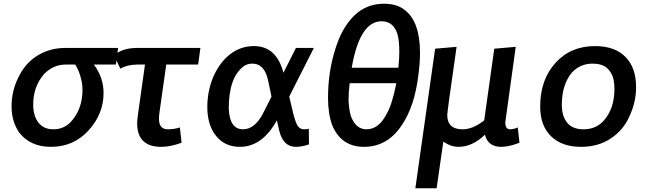

<svg xmlns="http://www.w3.org/2000/svg" viewBox="-20 -777 3460 1029"><path d="M253 10Q375 10 455 -78.5Q535 -167 535 -278Q535 -362 483 -431H601L613 -520H329Q247 -520 180.5 -479Q114 -438 78 -361Q42 -290 42 -206Q42 -125 84 -65Q144 10 253 10ZM266 -84Q214 -84 186 -120Q158 -156 158 -217Q158 -313 216 -380Q266 -431 332 -431H383Q404 -400 415 -352Q422 -327 422 -295Q422 -201 370 -136Q330 -84 266 -84Z M844 10Q894 10 953 -12L944 -94Q914 -84 879 -84Q832 -84 832 -140Q832 -158 835 -177L871 -431H1042L1054 -520H714Q635 -520 591 -480L625 -409Q663 -431 717 -431H757L719 -161Q715 -131 715 -117Q715 10 844 10Z M1566 10Q1597 10 1636 -3L1635 -87Q1625 -84 1610 -84Q1588 -84 1576.5 -101Q1565 -118 1553 -163L1530 -259L1662 -520H1566L1499 -387Q1462 -530 1341 -530Q1270 -530 1213.5 -486.5Q1157 -443 1122 -363Q1091 -285 1091 -204Q1091 -107 1138 -48.5Q1185 10 1266 10Q1385 10 1464 -132L1477 -75Q1498 10 1566 10ZM1283 -84Q1210 -84 1206 -196Q1206 -361 1285 -421Q1305 -436 1332 -436Q1400 -436 1418 -340L1435 -259L1395 -180Q1349 -84 1283 -84Z M1931 10Q2057 10 2134 -107Q2202 -208 2222 -373Q2231 -437 2231 -497Q2230 -664 2147 -725Q2106 -757 2038 -757Q1944 -757 1878.5 -693.5Q1813 -630 1778 -517Q1738 -393 1738 -252Q1738 -169 1760 -107Q1808 10 1931 10ZM1944 -84Q1885 -84 1859 -159Q1851 -189 1848 -238Q1848 -283 1854 -331H2104Q2093 -274 2081 -237Q2069 -194 2048 -159Q2007 -84 1944 -84ZM2115 -414H1865Q1908 -663 2025 -663Q2090 -663 2111 -591Q2120 -558 2120 -498Q2120 -464 2115 -414Z M2320 232 2356 -18Q2396 10 2438 10Q2511 10 2579 -55Q2595 10 2666 10Q2708 10 2764 -12L2755 -94Q2732 -84 2714 -84Q2688 -84 2688 -121Q2688 -126 2744 -526L2629 -516L2575 -132Q2515 -84 2459 -84Q2377 -84 2377 -161Q2377 -179 2427 -526L2312 -516L2206 232Z M3107 -84Q3048 -84 3019.5 -119.5Q2991 -155 2991 -215Q2991 -322 3044 -387Q3089 -436 3156 -436Q3228 -436 3254 -386Q3273 -358 3273 -300Q3273 -197 3218 -133Q3176 -84 3107 -84ZM3094 10Q3186 10 3253.5 -35Q3321 -80 3352 -151Q3389 -227 3389 -311Q3389 -414 3332 -472Q3275 -530 3169 -530Q3038 -530 2956.5 -439.5Q2875 -349 2875 -206Q2875 -104 2933 -47Q2991 10 3094 10Z"/></svg>

Font: Brisa Sans Medium
Style: Italic
Weight: 600
Italic angle: -8°
Designer: Dalton Maag Ltd
Foundry: Dalton Maag Ltd
Version: Version 1.101;July 10, 2019;FontCreator 11.5.0.2425 64-bit